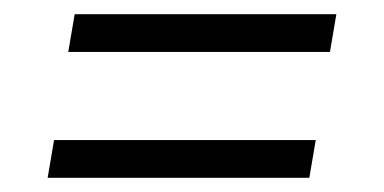

<svg xmlns="http://www.w3.org/2000/svg" viewBox="-20 -475 540 270"><path d="M76 -402 85 -455H453L444 -402ZM47 -225 56 -278H424L415 -225Z"/></svg>

Font: Iosevka Light
Style: Italic
Weight: 300
Italic angle: -9°
Monospace: yes
Designer: Belleve Invis
Foundry: Belleve Invis
Version: Version 32.5.0; ttfautohint (v1.8.4)